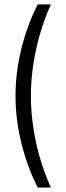

<svg xmlns="http://www.w3.org/2000/svg" viewBox="-20 -760 299 864"><path d="M75.7 -118.2Q49.8 -224.1 49.8 -328.1Q49.8 -433.1 75.7 -539.1Q102.1 -646.5 149.9 -740.2H209Q164.6 -640.6 142.1 -536.1Q119.1 -430.2 119.1 -328.1Q119.1 -226.1 142.1 -119.6Q164.6 -15.1 209 84H149.9Q102.1 -10.3 75.7 -118.2Z"/></svg>

Font: D-DIN Condensed
Style: Regular
Weight: 400
Width: 3
Designer: Charles Nix
Foundry: Datto Inc.
Version: Version 1.00